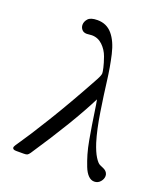

<svg xmlns="http://www.w3.org/2000/svg" viewBox="-131 -786 763 886"><g transform="rotate(20 250.0 -343.0)"><path d="M30.8 -11.2Q30.8 -17.1 54 -49.6Q77.1 -82 142.6 -188Q208 -293.9 288.1 -440.9Q300.3 -463.9 299.8 -473.1Q299.8 -479 295.4 -499Q291 -519 280.5 -548.6Q270 -578.1 247.6 -599.6Q225.1 -621.1 194.8 -621.1Q189.9 -621.1 181.9 -620.1Q173.8 -619.1 169.9 -619.1Q153.8 -619.1 145.5 -629.2Q137.2 -639.2 137.2 -651.9Q137.2 -668 149.7 -681.9Q162.1 -695.8 195.8 -695.8Q240.7 -695.8 268.8 -662.8Q296.9 -629.9 310.5 -570.6Q324.2 -511.2 332 -447Q339.8 -382.8 352.5 -301Q365.2 -219.2 382.8 -162.1Q396 -121.1 410.4 -98.1Q424.8 -75.2 435.3 -71Q445.8 -66.9 456.3 -61.5Q466.8 -56.2 472.2 -46.9Q476.1 -40 476.1 -32.2Q476.1 -17.1 464.6 -3.7Q453.1 9.8 435.1 9.8Q418.9 9.8 405.5 -3.7Q392.1 -17.1 382.1 -42.5Q372.1 -67.9 363.5 -96.9Q355 -126 348.4 -163.1Q341.8 -200.2 336.9 -230.7Q332 -261.2 326.9 -296.6Q321.8 -332 317.9 -351.1Q250 -216.3 115.2 -15.1Q108.4 -5.4 103.3 -2.7Q98.1 0 85.9 0H48.8Q30.8 0 30.8 -11.2Z"/></g></svg>

Font: CMU Serif Extra
Style: RomanSlanted
Weight: 500
Italic angle: -9.46001°
Version: Version 0.7.0